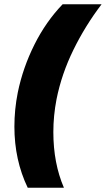

<svg xmlns="http://www.w3.org/2000/svg" viewBox="-20 -762 500 907"><path d="M247 -293Q232 -215 232 -138Q232 9 282 125H111Q48 -6 48 -164Q48 -245 64 -325Q88 -442 142.5 -551Q197 -660 276 -742H460Q383 -641 327 -527Q271 -413 247 -293Z"/></svg>

Font: Gontserrat ExtraBold
Style: Italic
Weight: 800
Italic angle: -11.3°
Designer: Julieta Ulanovsky
Foundry: Julieta Ulanovsky
Version: Version 6.001